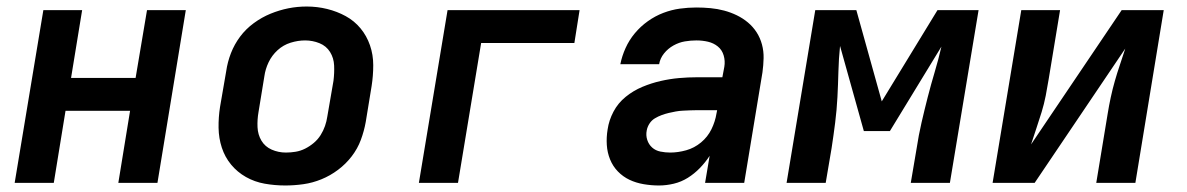

<svg xmlns="http://www.w3.org/2000/svg" viewBox="-20 -561 3640 589"><path d="M25 0 113 -530H232L198 -322H396L431 -530H550L463 0H343L379 -221H181L145 0Z M855 8Q823 8 792 2.5Q761 -3 734.5 -18Q708 -33 689 -56Q670 -79 660.5 -108Q651 -137 650.5 -169Q650 -201 655 -233L674 -343Q678 -371 688.5 -398Q699 -425 716.5 -448.5Q734 -472 758.5 -490Q783 -508 810 -519Q837 -530 864.5 -535.5Q892 -541 921 -541Q953 -541 983.5 -533.5Q1014 -526 1040.5 -511.5Q1067 -497 1086 -474Q1105 -451 1115 -422Q1125 -393 1125 -361Q1125 -329 1120 -297L1102 -187Q1097 -159 1087 -132Q1077 -105 1059 -81.5Q1041 -58 1017 -40Q993 -22 966 -11Q939 0 911 4Q883 8 855 8ZM857 -93Q872 -93 887 -95.5Q902 -98 916 -105Q930 -112 942.5 -122.5Q955 -133 963.5 -146.5Q972 -160 977 -174.5Q982 -189 984 -203L1003 -313Q1006 -337 1005 -360Q1004 -383 992.5 -401.5Q981 -420 960 -428.5Q939 -437 916 -437Q894 -437 871.5 -430Q849 -423 831.5 -407Q814 -391 804 -370Q794 -349 791 -327L773 -217Q769 -194 770 -171Q771 -148 782 -129.5Q793 -111 813.5 -102Q834 -93 857 -93Z M1265 0 1353 -530H1758L1742 -429H1456L1385 0Z M2001 8Q1978 8 1954.5 4Q1931 0 1911 -9.5Q1891 -19 1875.5 -35Q1860 -51 1851.5 -72Q1843 -93 1841.5 -116.5Q1840 -140 1844 -164Q1848 -192 1862 -218.5Q1876 -245 1899.5 -264Q1923 -283 1950.5 -294.5Q1978 -306 2006.5 -312.5Q2035 -319 2063 -321.5Q2091 -324 2119 -324H2196L2202 -356Q2205 -374 2200 -391Q2195 -408 2182 -418.5Q2169 -429 2152 -433Q2135 -437 2116 -437Q2099 -437 2081 -434Q2063 -431 2046 -421.5Q2029 -412 2017 -397Q2005 -382 2002 -364H1883Q1888 -389 1899 -413.5Q1910 -438 1927.5 -459Q1945 -480 1967.5 -496Q1990 -512 2015 -521.5Q2040 -531 2065.5 -534.5Q2091 -538 2116 -538Q2138 -538 2159.5 -536Q2181 -534 2201.5 -528.5Q2222 -523 2240.5 -514Q2259 -505 2274.5 -492Q2290 -479 2301 -462Q2312 -445 2317.5 -424.5Q2323 -404 2322.5 -382.5Q2322 -361 2319 -339L2263 0H2143L2157 -83Q2144 -63 2127 -45.5Q2110 -28 2090 -15.5Q2070 -3 2047 2.5Q2024 8 2002 8Q2002 8 2002 8Q2002 8 2002 8ZM2036 -93Q2060 -93 2085 -100Q2110 -107 2130.5 -124Q2151 -141 2162.5 -164.5Q2174 -188 2178 -213L2180 -223H2119Q2108 -223 2097 -222.5Q2086 -222 2075 -221.5Q2064 -221 2053 -219Q2042 -217 2031.5 -214.5Q2021 -212 2010 -208Q1999 -204 1989 -198Q1979 -192 1972.5 -182Q1966 -172 1964 -161Q1961 -146 1965.5 -132Q1970 -118 1980.5 -108.5Q1991 -99 2006 -96Q2021 -93 2036 -93Z M2393 0 2481 -530H2607L2685 -250L2856 -530H2982L2894 0H2774L2792 -106Q2798 -146 2807 -185Q2816 -224 2826 -263Q2836 -302 2847.5 -340.5Q2859 -379 2868 -418L2710 -159H2630L2557 -420Q2553 -381 2552 -341.5Q2551 -302 2549 -263Q2547 -224 2542 -184.5Q2537 -145 2531 -106L2513 0Z M3025 0 3113 -530H3232L3197 -318Q3193 -293 3188 -267.5Q3183 -242 3175.5 -217.5Q3168 -193 3159.5 -168Q3151 -143 3143 -118L3421 -530H3550L3463 0H3343L3378 -212Q3382 -237 3387.5 -262.5Q3393 -288 3400 -312.5Q3407 -337 3415.5 -362Q3424 -387 3432 -412L3154 0Z"/></svg>

Font: Iosevka Curly Extended Oblique
Style: Bold
Weight: 700
Width: 7
Italic angle: -9°
Monospace: yes
Designer: Belleve Invis
Foundry: Belleve Invis
Version: Version 11.1.0; ttfautohint (v1.8.3)